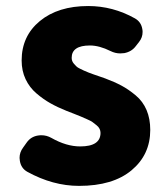

<svg xmlns="http://www.w3.org/2000/svg" viewBox="-20 -603 550 637"><path d="M242.2 13.7Q155.3 13.7 70.3 -33.2Q49.8 -44.9 45.9 -69.3Q44.9 -74.2 44.9 -79.1Q44.9 -97.7 56.6 -113.3L68.4 -129.9Q82 -149.4 105.5 -153.3Q111.3 -154.3 117.2 -154.3Q134.8 -154.3 150.4 -145.5Q200.2 -117.2 246.1 -117.2Q313.5 -117.2 313.5 -162.1Q313.5 -168.9 310.5 -175.3Q307.6 -181.6 300.3 -187.5Q293 -193.4 287.1 -197.8Q281.2 -202.1 268.6 -207.5Q255.9 -212.9 248.5 -216.3Q241.2 -219.7 224.1 -226.1Q207 -232.4 200.2 -235.4Q170.9 -247.1 147.5 -260.3Q124 -273.4 101.1 -293Q78.1 -312.5 64.9 -340.3Q51.8 -368.2 51.8 -402.3Q51.8 -483.4 112.3 -533.2Q172.9 -583 272.5 -583Q354.5 -583 427.7 -542Q448.2 -530.3 452.1 -506.8Q453.1 -502 453.1 -497.1Q453.1 -478.5 441.4 -463.9L430.7 -450.2Q417 -431.6 392.6 -426.8Q385.7 -425.8 378.9 -425.8Q362.3 -425.8 346.7 -433.6Q309.6 -452.1 278.3 -452.1Q217.8 -452.1 217.8 -411.1Q217.8 -405.3 219.7 -400.4Q221.7 -395.5 225.6 -391.1Q229.5 -386.7 233.4 -382.8Q237.3 -378.9 244.6 -375.5Q252 -372.1 257.8 -369.1Q263.7 -366.2 273.9 -362.3Q284.2 -358.4 291 -356Q297.9 -353.5 309.6 -349.6Q321.3 -345.7 329.1 -342.8Q360.4 -331.1 383.3 -318.8Q406.2 -306.6 430.2 -286.6Q454.1 -266.6 466.3 -237.8Q478.5 -209 478.5 -171.9Q478.5 -89.8 416.5 -38.1Q354.5 13.7 242.2 13.7Z"/></svg>

Font: Gen Jyuu Gothic Heavy
Style: Bold
Weight: 900
Designer: [Source Han Sans]
Ryoko NISHIZUKA  (kana & ideographs); Paul D. Hunt (Latin, Greek & Cyrillic); Wenlong ZHANG  (bopomofo
Version: Version 1.002.20150607